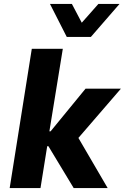

<svg xmlns="http://www.w3.org/2000/svg" viewBox="-20 -952 632 972"><path d="M29 0 141 -705H298L230 -287H236L413 -503H592L359 -233L361 -281L525 0H353L225 -212H219L185 0ZM318 -765 233 -932H344L394 -837L478 -932H585L440 -765Z"/></svg>

Font: Nunito Sans 7pt SemiCondensed ExtraBold
Style: Italic
Weight: 800
Width: 4
Italic angle: -9°
Designer: Vernon Adams
Foundry: Vernon Adams
Version: Version 3.101;gftools[0.9.27]